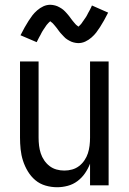

<svg xmlns="http://www.w3.org/2000/svg" viewBox="-20 -778 540 806"><path d="M220 8Q195 8 171 1Q147 -6 128.5 -21.5Q110 -37 97 -58.5Q84 -80 76.5 -103.5Q69 -127 66.5 -151.5Q64 -176 64 -200V-520H142V-200Q142 -183 144 -166.5Q146 -150 151 -134.5Q156 -119 165.5 -105Q175 -91 188 -81Q201 -71 217 -66.5Q233 -62 250 -62Q267 -62 283 -66.5Q299 -71 312 -81Q325 -91 334.5 -105Q344 -119 349 -134.5Q354 -150 356 -166.5Q358 -183 358 -200V-520H436V0H358V-91Q350 -70 337 -51Q324 -32 305.5 -18Q287 -4 264.5 2Q242 8 220 8ZM308 -597Q303 -597 298 -598Q293 -599 288.5 -600Q284 -601 279.5 -603Q275 -605 270.5 -607.5Q266 -610 262 -612.5Q258 -615 254.5 -618Q251 -621 247.5 -625Q244 -629 240.5 -632.5Q237 -636 234 -639.5Q231 -643 228 -647Q225 -651 222.5 -654.5Q220 -658 216.5 -662.5Q213 -667 209.5 -671Q206 -675 203 -678.5Q200 -682 195.5 -685Q191 -688 191 -690H193L190 -688Q187 -686 184.5 -683Q182 -680 179.5 -677.5Q177 -675 176 -673.5Q175 -672 173.5 -670Q172 -668 170.5 -665.5Q169 -663 167.5 -661Q166 -659 164 -656Q162 -653 160.5 -650.5Q159 -648 157 -645Q155 -642 153.5 -638.5Q152 -635 150 -631.5Q148 -628 146 -624.5Q144 -621 142 -617Q140 -613 138 -609Q136 -605 134 -601L66 -630Q75 -648 83.5 -663Q92 -678 100 -690.5Q108 -703 116 -713.5Q124 -724 136 -734.5Q148 -745 162 -751.5Q176 -758 192 -758Q197 -758 202 -757Q207 -756 211.5 -755Q216 -754 220.5 -752Q225 -750 229.5 -747.5Q234 -745 238 -742.5Q242 -740 245.5 -737Q249 -734 252.5 -730.5Q256 -727 259.5 -723Q263 -719 266 -715.5Q269 -712 272 -708Q275 -704 277.5 -700.5Q280 -697 283.5 -692.5Q287 -688 290.5 -684Q294 -680 297 -676.5Q300 -673 304.5 -670Q309 -667 309 -665H307L310 -667Q313 -669 315.5 -672Q318 -675 320.5 -677.5Q323 -680 324 -682Q325 -684 326.5 -686Q328 -688 329.5 -690Q331 -692 332.5 -694.5Q334 -697 336 -699.5Q338 -702 339.5 -704.5Q341 -707 343 -710Q345 -713 346.5 -716.5Q348 -720 350 -723.5Q352 -727 354 -730.5Q356 -734 358 -738Q360 -742 362 -746Q364 -750 366 -755L434 -725Q425 -707 416.5 -692Q408 -677 400 -664.5Q392 -652 384 -641.5Q376 -631 364 -620.5Q352 -610 338 -603.5Q324 -597 308 -597Z"/></svg>

Font: Iosevka NFM
Style: Regular
Weight: 400
Monospace: yes
Designer: Belleve Invis
Foundry: Belleve Invis
Version: Version 29.0.4; ttfautohint (v1.8.4);Nerd Fonts 3.3.0